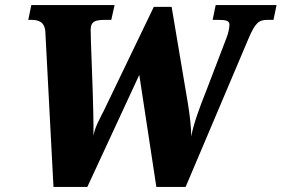

<svg xmlns="http://www.w3.org/2000/svg" viewBox="-20 -734 1106 754"><path d="M158 -610 190 0H323L527 -440L594 0H709L957 -585C982 -643 996 -656 1030 -656H1054L1066 -714H827L815 -656H835C867 -656 881 -653 881 -637C881 -624 876 -601 869 -584L789 -375C766 -318 739 -245 731 -198C731 -232 726 -278 718 -327L654 -707H584L389 -302C369 -262 353 -235 347 -201C348 -246 345 -350 344 -378L337 -573C337 -595 336 -609 336 -619C337 -653 359 -656 397 -656H417L430 -714H103L91 -656H103C127 -656 155 -651 158 -610Z"/></svg>

Font: Noto Serif Condensed Black
Style: Italic
Weight: 900
Width: 3
Italic angle: -12°
Designer: Monotype Design Team
Foundry: Monotype Imaging Inc.
Version: Version 2.013